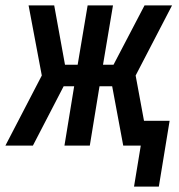

<svg xmlns="http://www.w3.org/2000/svg" viewBox="-42 -540 662 712"><path d="M455 152 480 0H415L374 -220H327L291 0H197L233 -220H194L80 0H-22L113 -260L64 -520H159L199 -300H246L283 -520H377L340 -300H379L494 -520H596L461 -260L492 -92H587L547 152Z"/></svg>

Font: Iosevka Semibold Extended
Style: Italic
Weight: 600
Width: 7
Italic angle: -9°
Monospace: yes
Designer: Belleve Invis
Foundry: Belleve Invis
Version: Version 32.5.0; ttfautohint (v1.8.4)